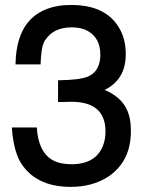

<svg xmlns="http://www.w3.org/2000/svg" viewBox="-20 -724 596 767"><path d="M211.9 -316.4V-403.3Q255.9 -403.8 284.9 -407.5Q314 -411.1 329.6 -417.5Q379.9 -437.5 380.9 -504.4Q380.9 -543 364.7 -568.4Q348.6 -593.8 317.9 -606.4Q294.4 -614.7 266.1 -614.7Q193.4 -614.7 160.6 -563.5H159.7L156.7 -557.1Q149.9 -544.4 146.5 -521.7Q143.1 -499 142.1 -466.8H42Q45.4 -684.1 233.4 -703.1L265.1 -704.1Q404.3 -704.1 457.5 -609.9Q482.4 -566.4 482.4 -507.3Q482.4 -406.2 397.9 -364.7Q478 -331.5 496.1 -260.7Q502.9 -234.9 502.9 -200.2Q502.9 -76.2 408.2 -15.6Q378.4 2.9 342 12.7Q305.7 22.5 262.7 22.5Q189 22.5 137.9 -4.2Q86.9 -30.8 58.6 -81.5Q33.2 -129.9 27.3 -214.8H127Q135.3 -85.4 231 -70.8Q247.6 -67.9 265.1 -67.9Q361.3 -67.9 390.6 -140.1Q401.4 -166 401.4 -198.7Q401.4 -317.4 265.1 -317.4L229.5 -316.4Z"/></svg>

Font: SolaimanLipi
Style: Bold
Weight: 700
Designer: Solaiman Karim
Foundry: Al Mamun Sumon
Version: Version 2.000